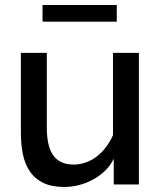

<svg xmlns="http://www.w3.org/2000/svg" viewBox="-20 -733 646 763"><path d="M432 0V-102Q418 -74 396.5 -53.5Q375 -33 349 -19Q323 -5 294 2.5Q265 10 235 10Q186 10 152.5 -6Q119 -22 99 -51.5Q79 -81 71 -120Q63 -159 63 -205V-523H166V-225Q166 -195 171 -168Q176 -141 188 -121Q200 -101 221 -90Q242 -79 273 -79Q297 -79 321 -87.5Q345 -96 365 -111.5Q385 -127 401.5 -149Q418 -171 429 -196V-523H532V0ZM149 -647V-713H444V-647Z"/></svg>

Font: Rising Sun Medium
Style: Regular
Weight: 500
Designer: Matt McInerney, Pablo Impallari, Rodrigo Fuenzalida (Raleway font), Stephen Hutchings (Greek), Cristiano Sobral (main ch
Foundry: The Rising Sun Project Authors
Version: Version 4.327; ttfautohint (v1.8.4.7-5d5b-dirty)